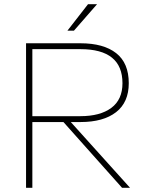

<svg xmlns="http://www.w3.org/2000/svg" viewBox="-20 -894 700 914"><path d="M104 -688H363Q473 -688 533 -641Q593 -594 593 -498Q593 -407 532.5 -360Q472 -313 363 -313H317L599 0H561L282 -313H134V0H104ZM363 -660H134V-341H363Q457 -341 510 -380.5Q563 -420 563 -498Q563 -660 363 -660ZM399 -874H442L332 -748H301Z"/></svg>

Font: Roundo ExtraLight
Style: Regular
Weight: 250
Designer: Namrata Goyal (Gurmukhi), Shiva Nallaperumal (Latin)
Foundry: Indian Type Foundry
Version: Version 1.000;PS 1.0;hotconv 1.0.88;makeotf.lib2.5.647800